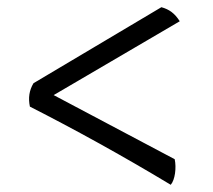

<svg xmlns="http://www.w3.org/2000/svg" viewBox="-20 -524 590 533"><path d="M454 -11C466 -25 470 -58 465 -82L129 -260L479 -465C465 -487 450 -498 428 -504L73 -293C61 -273 58 -252 63 -228C183 -167 318 -93 454 -11Z"/></svg>

Font: Vollkorn Semibold
Style: Regular
Weight: 600
Designer: Friedrich Althausen
Foundry: Friedrich Althausen
Version: Version 4.015;PS 004.015;hotconv 1.0.88;makeotf.lib2.5.64775